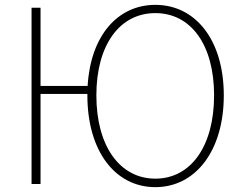

<svg xmlns="http://www.w3.org/2000/svg" viewBox="-20 -758 1003 791"><path d="M147 0V-371H340V-365C340 -136 454 13 620 13C785 13 902 -136 902 -365C902 -594 785 -738 620 -738C464 -738 353 -610 341 -404H147V-726H110V0ZM377 -365C377 -573 473 -704 620 -704C767 -704 862 -573 862 -365C862 -157 767 -22 620 -22C473 -22 377 -157 377 -365Z"/></svg>

Font: Kinto Sans Thin
Style: Regular
Weight: 100
Designer: Authors: Ryoko NISHIZUKA  (kana & ideographs); Paul D. Hunt (Latin, Greek & Cyrillic); Wenlong ZHANG  (bopomofo); Sandol
Foundry: Adobe Systems Incorporated, ookami Inc.
Version: Version 0.001